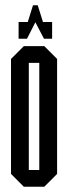

<svg xmlns="http://www.w3.org/2000/svg" viewBox="-20 -713 260 733"><path d="M86 -629 106 -693H124L144 -629H179V-565H148L115 -628L83 -565H51V-629ZM71 0 22 -49V-488L71 -537H149L198 -488V-49L149 0ZM130 -473H90V-64H130Z"/></svg>

Font: Commune Nuit Debout
Style: Regular
Weight: 400
Designer: Sébastien Marchal
Foundry: Sébastien Marchal
Version: Version 1.003;PS 1.3;hotconv 1.0.88;makeotf.lib2.5.647800